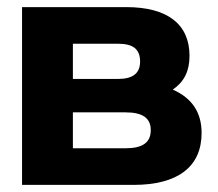

<svg xmlns="http://www.w3.org/2000/svg" viewBox="-20 -520 614 540"><path d="M42 0H356C480 0 547 -51 547 -146C547 -204 520 -244 466 -268C498 -290 513 -320 513 -363C513 -452 451 -500 335 -500H42ZM185 -103V-204H333C381 -204 404 -188 404 -154C404 -119 381 -103 333 -103ZM185 -298V-397H312C354 -397 374 -382 374 -347C374 -314 354 -298 312 -298Z"/></svg>

Font: LT Wave Bold
Style: Regular
Weight: 700
Designer: Daniel Lyons
Version: Version 2.5 (Glyphs App)